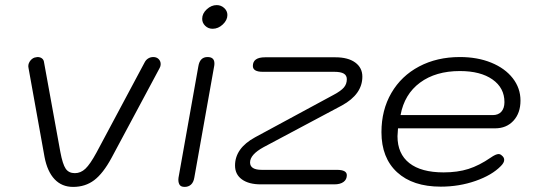

<svg xmlns="http://www.w3.org/2000/svg" viewBox="-20 -724 2102 754"><path d="M155 -107 92 -457Q89 -470 96.5 -482Q104 -494 116 -498Q124 -500 127 -500Q138 -500 145 -494.5Q152 -489 153 -479L217 -127Q226 -79 238 -61.5Q250 -44 274 -44Q297 -44 315.5 -61.5Q334 -79 359 -125L548 -479Q553 -489 562 -494.5Q571 -500 582 -500Q595 -500 603 -492Q611 -484 611 -472Q611 -464 607 -457L418 -104Q385 -43 350 -16.5Q315 10 267 10Q223 10 194.5 -20Q166 -50 155 -107Z M774 -650Q774 -671 792 -687.5Q810 -704 831 -704Q848 -704 860.5 -692.5Q873 -681 873 -665Q873 -645 855 -628Q837 -611 815 -611Q798 -611 786 -622.5Q774 -634 774 -650ZM681 -26 759 -464Q765 -500 795 -500Q822 -500 822 -475Q822 -468 821 -464L743 -26Q740 -8 730 1Q720 10 705 10Q689 10 684 -0.5Q679 -11 681 -26Z M903 -74Q903 -142 982 -185L1291 -352Q1319 -367 1330.5 -380.5Q1342 -394 1342 -413Q1342 -428 1330 -435Q1318 -442 1293 -442H1012Q973 -442 973 -465Q973 -499 1021 -499H1297Q1347 -499 1375 -478.5Q1403 -458 1403 -423Q1403 -354 1323 -310L1015 -146Q962 -117 962 -86Q962 -57 1008 -57H1303Q1342 -57 1342 -36Q1342 -19 1329 -9.5Q1316 0 1293 0H1004Q957 0 930 -19.5Q903 -39 903 -74Z M1478 -205Q1478 -292 1517 -359Q1556 -426 1626 -463Q1696 -500 1786 -500Q1855 -500 1909 -478Q1963 -456 1993.5 -417Q2024 -378 2024 -329Q2024 -280 1996.5 -250Q1969 -220 1924 -220H1543Q1541 -198 1541 -189Q1541 -120 1587.5 -83.5Q1634 -47 1722 -47Q1777 -47 1819.5 -60.5Q1862 -74 1907 -105Q1927 -119 1938 -119Q1945 -119 1951 -113Q1960 -106 1960 -96Q1960 -85 1947 -72Q1912 -36 1847.5 -13.5Q1783 9 1711 9Q1601 9 1539.5 -47.5Q1478 -104 1478 -205ZM1915 -272Q1937 -272 1949 -285.5Q1961 -299 1961 -323Q1961 -379 1914 -412Q1867 -445 1786 -445Q1691 -445 1629.5 -399.5Q1568 -354 1553 -272Z"/></svg>

Font: Kodchasan Light
Style: Italic
Weight: 300
Italic angle: -10°
Version: Version 1.000; ttfautohint (v1.6)